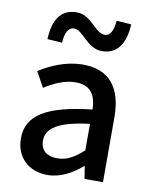

<svg xmlns="http://www.w3.org/2000/svg" viewBox="-91 -884 757 964"><g transform="rotate(10 287.5 -402.0)"><path d="M217 13C283 13 342 -20 392 -63H395L405 0H499V-331C499 -477 436 -564 299 -564C211 -564 134 -528 77 -492L120 -414C167 -444 221 -470 279 -470C360 -470 383 -414 384 -350C155 -325 55 -264 55 -146C55 -49 122 13 217 13ZM252 -78C203 -78 166 -100 166 -154C166 -215 221 -257 384 -277V-142C339 -101 300 -78 252 -78ZM379 -647C460 -647 497 -711 501 -805L426 -810C422 -761 408 -730 378 -730C329 -730 298 -817 222 -817C140 -817 103 -755 100 -659L175 -654C178 -705 194 -735 222 -735C269 -735 302 -647 379 -647Z"/></g></svg>

Font: Kinto Sans Med
Style: Regular
Weight: 500
Designer: Authors: Ryoko NISHIZUKA  (kana & ideographs); Paul D. Hunt (Latin, Greek & Cyrillic); Wenlong ZHANG  (bopomofo); Sandol
Foundry: Adobe Systems Incorporated, ookami Inc.
Version: Version 0.001